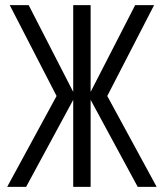

<svg xmlns="http://www.w3.org/2000/svg" viewBox="-20 -730 640 750"><path d="M8 0 201 -355 18 -710H92L266 -371V-710H334V-371L508 -710H582L399 -355L592 0H518L334 -340V0H266V-340L82 0Z"/></svg>

Font: Geist Mono Light
Style: Regular
Weight: 300
Monospace: yes
Designer: Basement.studio, Andrés Briganti, Mateo Zaragoza
Foundry: Basement.studio, Vercel, Andrés Briganti, Guido Ferreyra, Mateo Zaragoza
Version: Version 1.500; ttfautohint (v1.8.4.7-5d5b)